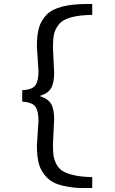

<svg xmlns="http://www.w3.org/2000/svg" viewBox="-20 -892 582 968"><path d="M247 -652 253 -526Q253 -473 237 -446.5Q221 -420 179 -408Q222 -395 237.5 -368.5Q253 -342 253 -290L247 -165Q247 -131 249.5 -110.5Q252 -90 263 -67Q274 -44 294 -31Q342 -1 445 1V56Q433 56 391.5 56Q350 56 298 44.5Q246 33 216.5 3Q187 -27 176.5 -64.5Q166 -102 166 -158Q166 -158 174 -283Q174 -331 159 -353.5Q144 -376 92 -380V-437Q144 -440 159 -462.5Q174 -485 174 -533L166 -659Q166 -715 176.5 -752Q187 -789 216 -819Q269 -872 422 -872Q433 -872 445 -872V-817Q311 -815 276 -768Q257 -743 252 -718.5Q247 -694 247 -652Z"/></svg>

Font: Halant Medium
Style: Regular
Weight: 500
Designer: Hitesh Malaviya (Devanagari), Satya Rajpurohit (Latin)
Foundry: Indian Type Foundry
Version: Version 1.101;PS 1.0;hotconv 1.0.78;makeotf.lib2.5.61930; tt